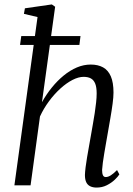

<svg xmlns="http://www.w3.org/2000/svg" viewBox="-20 -837 602 867"><path d="M416 10Q399.5 10 387.5 4.2Q375.5 -1.5 369.5 -14Q363.5 -26.5 363.5 -47Q364 -61 366.5 -81.8Q369 -102.5 373.2 -126.8Q377.5 -151 382 -177Q386.5 -203 391 -228Q395 -251.5 399.5 -276.8Q404 -302 407.8 -326.8Q411.5 -351.5 414 -374.2Q416.5 -397 416.5 -415Q416.5 -443 410 -459.2Q403.5 -475.5 390.5 -482.8Q377.5 -490 357.5 -490Q334.5 -490 307.2 -476Q280 -462 252.5 -437Q225 -412 201 -379.5Q177 -347 160.5 -311L118 0H45L149.5 -760L88 -774.5L92.5 -799.5L214 -817L229 -806.5L169.5 -375.5Q189.5 -411.5 214.5 -442.2Q239.5 -473 268 -496.2Q296.5 -519.5 327.2 -532.5Q358 -545.5 390 -545.5Q422.5 -545.5 445.5 -532.8Q468.5 -520 480.5 -492.2Q492.5 -464.5 492.5 -419Q492.5 -399 488.5 -368.8Q484.5 -338.5 478.5 -304.2Q472.5 -270 467 -238Q463 -216 459 -192.2Q455 -168.5 451 -145.8Q447 -123 444.5 -103.5Q442 -84 441 -69.5Q441 -54 444.8 -45.8Q448.5 -37.5 457.5 -37.5Q468 -37.5 480 -45Q492 -52.5 508.5 -69L519 -49.5Q512.5 -39 497.8 -25Q483 -11 462.2 -0.5Q441.5 10 416 10ZM76 -674H343.5L338.5 -634H70.5Z"/></svg>

Font: Merriweather 72pt Light
Style: Italic
Weight: 300
Italic angle: -7.8°
Version: Version 2.101